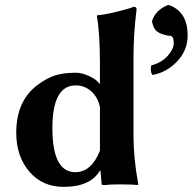

<svg xmlns="http://www.w3.org/2000/svg" viewBox="-20 -725 758 755"><path d="M578.1 -638.2V-643.1Q592.3 -686 640.1 -705.1H645Q718.3 -678.2 717.8 -585Q717.8 -526.9 676.3 -483.4Q634.8 -439.9 580.1 -430.2Q575.2 -434.1 573.5 -446.5Q571.8 -459 575.2 -467.8Q616.2 -479 639.6 -505.6Q663.1 -532.2 663.1 -554.2Q663.1 -574.2 658 -579.6Q652.8 -585 640.1 -585Q611.3 -590.8 597.7 -601.1Q584 -611.3 578.1 -638.2ZM373 -132.8V-303.2Q365.2 -342.3 339.1 -365.7Q313 -389.2 277.8 -389.2Q186 -389.2 186 -221.2Q186 -48.3 275.9 -47.9Q339.8 -47.9 373 -132.8ZM373 -54.2Q335.9 9.8 230 9.8Q147 9.8 95.5 -50Q43.9 -109.9 43.9 -203.1Q43.9 -330.1 129.9 -392.6Q165 -418.5 197.5 -428.7Q230 -439 278.8 -439Q301.8 -439 330.3 -426Q358.9 -413.1 373 -394V-474.1Q373 -595.2 360.8 -662.1L362.8 -665Q390.6 -667 437.7 -678.5Q484.9 -689.9 505.9 -698.2Q517.1 -698.2 517.1 -688Q504.9 -591.8 504.9 -500V-191.9Q504.9 -102.1 523.9 0L522 2.9Q502 0 452.6 0Q412.1 0 389.2 2.9Q380.4 2.9 379.9 0L375 -54.2Z"/></svg>

Font: Linux Biolinum
Style: Bold
Weight: 700
Designer: Philipp H. Poll
Foundry: Philipp H. Poll
Version: Version 1.3.2 ; ttfautohint (v0.9)